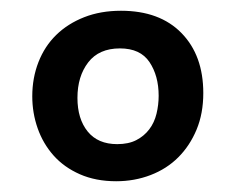

<svg xmlns="http://www.w3.org/2000/svg" viewBox="-20 -771 438 357"><path d="M205 -751Q277 -751 317.5 -709.5Q358 -668 358 -598Q358 -560 345.5 -530Q333 -500 311.5 -478.5Q290 -457 260 -445.5Q230 -434 196 -434Q158 -434 128.5 -447Q99 -460 79.5 -482Q60 -504 50 -532.5Q40 -561 40 -592Q40 -626 51.5 -655.5Q63 -685 84.5 -706Q106 -727 136.5 -739Q167 -751 205 -751ZM198 -503Q219 -503 233.5 -510.5Q248 -518 257.5 -530.5Q267 -543 271 -559.5Q275 -576 275 -593Q275 -630 258 -655.5Q241 -681 203 -681Q164 -681 144 -655Q124 -629 124 -589Q124 -550 143 -526.5Q162 -503 198 -503Z"/></svg>

Font: Sniglet
Style: Regular
Weight: 400
Designer: Haley Fiege
Foundry: Haley Fiege, Pablo Impallari, Brenda Gallo
Version: Version 2.000; ttfautohint (v0.95) -l 8 -r 50 -G 200 -x 14 -